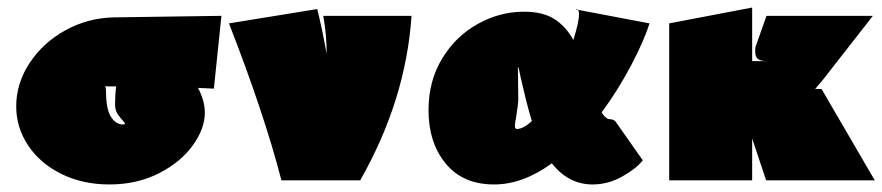

<svg xmlns="http://www.w3.org/2000/svg" viewBox="-20 -478 2339 509"><path d="M547 -243 505 -245Q523 -211 523 -179Q523 -137 491 -92.5Q459 -48 401 -18.5Q343 11 270 11Q199 11 142.5 -17Q86 -45 54.5 -92.5Q23 -140 23 -196Q23 -257 58.5 -311Q94 -365 154 -398Q214 -431 284 -432L567 -436ZM285 -201Q285 -228 288 -249H266Q261 -249 259 -250Q261 -244 261 -237Q261 -189 274 -168.5Q287 -148 306 -148Q315 -148 308 -155.5Q301 -163 293 -174Q285 -185 285 -201Z M1071 -436Q1056 -213 935 0H726Q681 -175 587 -416L821 -454Q834 -402 846 -335Q846 -387 837 -436Z M1512 -452 1506 -453Q1511 -455 1512 -452ZM1611 -157 1684 -53Q1667 -31 1629.5 -10Q1592 11 1551 11Q1487 11 1443 -45Q1366 11 1290 11Q1207 11 1161.5 -44.5Q1116 -100 1116 -186Q1116 -263 1152 -322.5Q1188 -382 1246.5 -414.5Q1305 -447 1369 -447Q1420 -447 1450.5 -427Q1481 -407 1500 -372Q1515 -420 1515 -440Q1515 -449 1512 -452L1702 -416Q1687 -369 1653 -304.5Q1619 -240 1575 -180Q1586 -162 1597 -162Q1604 -162 1611 -157ZM1390 -157Q1383 -179 1374 -215L1360 -274Q1355 -301 1353 -301L1354 -213Q1354 -205 1349 -172Q1345 -150 1345 -145Q1345 -136 1350 -136Q1367 -136 1390 -157Z M2011 0 1974 -111V0H1754V-416L1974 -458V-316H2014Q1997 -316 1989.5 -321.5Q1982 -327 1982 -343Q1982 -350 1983 -354L2012 -436H2294L2162 -267L2141 -242H2158L2299 0Z"/></svg>

Font: Ysabeau Black
Style: Regular
Weight: 900
Designer: Christian Thalmann (Catharsis Fonts)
Version: Version 0.003